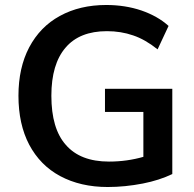

<svg xmlns="http://www.w3.org/2000/svg" viewBox="-20 -741 779 770"><path d="M671 -385V-43Q619 -18 553 -5Q481 9 412 9Q303 9 221 -35Q141 -78 97 -161Q54 -243 54 -357Q54 -469 97 -551Q141 -634 220 -677Q300 -721 406 -721Q482 -721 547 -699Q579 -688 606.5 -672.5Q634 -657 656 -637L612 -543Q562 -583 514 -599Q465 -616 409 -616Q299 -616 243 -550Q186 -484 186 -357Q186 -225 244 -160Q302 -93 417 -93Q489 -93 555 -112V-292H401V-385Z"/></svg>

Font: PRinguin Sans
Style: Bold
Weight: 700
Designer: Vernon Adams
Foundry: Vernon Adams
Version: ""